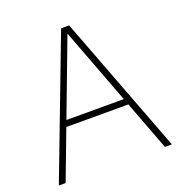

<svg xmlns="http://www.w3.org/2000/svg" viewBox="-133 -853 909 967"><g transform="rotate(-20 321.5 -370.0)"><path d="M18.5 0 300 -740H343L624.5 0H587L315 -720H327L55 0ZM142 -264 152 -297H491L501 -264Z"/></g></svg>

Font: Encode Sans Condensed Thin Thin
Style: Regular
Weight: 250
Version: Version 3.002